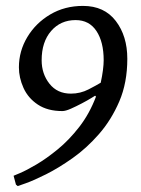

<svg xmlns="http://www.w3.org/2000/svg" viewBox="-20 -525 477 650"><path d="M26 70Q26 70 47.5 61Q69 52 103 32Q137 12 175.5 -19.5Q214 -51 248.5 -95.5Q283 -140 305 -198L302 -201Q302 -201 289 -193Q276 -185 257 -175Q238 -165 220 -157Q202 -149 191 -149Q141 -149 108 -171Q75 -193 59.5 -227.5Q44 -262 44 -297Q44 -352 72.5 -399.5Q101 -447 150 -476Q199 -505 261 -505Q333 -505 372 -454Q411 -403 411 -326Q411 -245 384 -182Q357 -119 315 -71Q273 -23 225.5 10.5Q178 44 136 65Q94 86 67 95.5Q40 105 40 105L34 100ZM220 -208Q252 -208 280 -222.5Q308 -237 321 -245Q326 -268 328.5 -287.5Q331 -307 331 -321Q331 -383 306.5 -420Q282 -457 236 -457Q185 -457 153 -420Q121 -383 121 -321Q121 -275 147.5 -241.5Q174 -208 220 -208Z"/></svg>

Font: Alegreya
Style: Italic
Weight: 400
Italic angle: -7°
Designer: Juan Pablo del Peral
Foundry: Huerta Tipografica
Version: Version 2.009